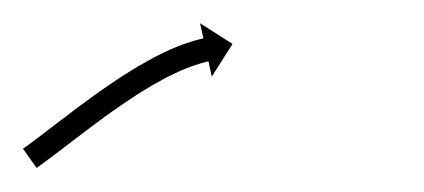

<svg xmlns="http://www.w3.org/2000/svg" viewBox="-25 -305 360 163"><path d="M-3.9 -179.9C-4.4 -179.5 -5 -179.1 -5.5 -178.8L6.1 -162.4C6.6 -162.8 7.2 -163.2 7.7 -163.6L7.7 -163.6L7.7 -163.6C9.3 -164.7 10.8 -165.8 12.4 -167L12.4 -167L12.4 -167C14.8 -168.7 17.1 -170.5 19.5 -172.3L19.5 -172.3L19.5 -172.3C22.5 -174.6 25.5 -176.9 28.6 -179.2L28.6 -179.2L28.6 -179.2C32.1 -181.9 35.7 -184.6 39.2 -187.3L39.2 -187.3L39.2 -187.3C43.1 -190.3 47.1 -193.3 51.1 -196.3L51 -196.3L51 -196.3C55.3 -199.5 59.5 -202.6 63.8 -205.7C63.8 -205.7 63.8 -205.7 63.8 -205.7C63.7 -205.7 63.7 -205.7 63.7 -205.7C68.1 -208.9 72.6 -212 77.1 -215.1C77.1 -215.1 77 -215.1 77 -215.1C77 -215.1 77 -215.1 77 -215.1C81.5 -218.1 86 -221.2 90.5 -224.1C90.5 -224.1 90.5 -224.1 90.5 -224.1C90.4 -224.1 90.4 -224.1 90.4 -224.1C94.8 -226.9 99.3 -229.6 103.8 -232.3C103.8 -232.3 103.7 -232.3 103.7 -232.2C103.7 -232.2 103.6 -232.2 103.6 -232.2C107.8 -234.6 112.1 -237 116.4 -239.3C116.4 -239.3 116.3 -239.2 116.3 -239.2C116.3 -239.2 116.2 -239.2 116.2 -239.2C120.1 -241.1 124 -243 127.9 -244.8C127.9 -244.8 127.8 -244.8 127.8 -244.7C127.7 -244.7 127.7 -244.7 127.7 -244.7C131 -246.1 134.4 -247.5 137.7 -248.7C137.7 -248.7 137.7 -248.7 137.6 -248.7C137.6 -248.7 137.5 -248.7 137.5 -248.7C140.1 -249.6 142.7 -250.4 145.4 -251.2C145.4 -251.2 145.3 -251.2 145.3 -251.2C145.2 -251.2 145.2 -251.2 145.2 -251.2C146.8 -251.6 148.5 -252.1 150.2 -252.5C150.2 -252.5 150.2 -252.5 150.2 -252.5C150.1 -252.5 150.1 -252.5 150.1 -252.5C150.7 -252.6 151.3 -252.8 152 -252.9L154.8 -240L172.4 -267.7L144.8 -285.3L147.7 -272.4C147 -272.3 146.3 -272.1 145.7 -272C145.7 -272 145.6 -272 145.6 -272C145.6 -272 145.5 -271.9 145.5 -271.9C143.6 -271.5 141.7 -271 139.8 -270.4C139.8 -270.4 139.7 -270.4 139.7 -270.4C139.6 -270.4 139.6 -270.4 139.6 -270.4C136.7 -269.5 133.8 -268.5 130.9 -267.5C130.9 -267.5 130.9 -267.5 130.8 -267.5C130.8 -267.5 130.7 -267.5 130.7 -267.5C127 -266.1 123.4 -264.6 119.8 -263.1C119.8 -263.1 119.8 -263.1 119.7 -263C119.7 -263 119.6 -263 119.6 -263C115.4 -261.1 111.3 -259.1 107.2 -257C107.2 -257 107.2 -257 107.1 -257C107.1 -256.9 107 -256.9 107 -256.9C102.5 -254.5 98.1 -252.1 93.7 -249.5C93.7 -249.5 93.6 -249.5 93.6 -249.5C93.6 -249.5 93.5 -249.5 93.5 -249.5C88.9 -246.7 84.3 -243.8 79.7 -240.9C79.7 -240.9 79.7 -240.9 79.6 -240.9C79.6 -240.9 79.6 -240.9 79.6 -240.9C74.9 -237.8 70.3 -234.7 65.7 -231.6C65.7 -231.6 65.7 -231.6 65.7 -231.6C65.6 -231.6 65.6 -231.5 65.6 -231.5C61.1 -228.4 56.5 -225.2 52 -221.9C52 -221.9 52 -221.9 52 -221.9C52 -221.9 52 -221.9 52 -221.9C47.7 -218.7 43.3 -215.5 39 -212.3L39 -212.3L39 -212.3C35 -209.3 31 -206.2 27.1 -203.2L27.1 -203.2L27 -203.2C23.5 -200.5 20 -197.8 16.4 -195.1L16.4 -195.1L16.4 -195.1C13.4 -192.8 10.4 -190.5 7.4 -188.2L7.5 -188.2L7.5 -188.3C5.2 -186.5 2.8 -184.8 0.5 -183.1L0.5 -183.1L0.6 -183.1C-0.9 -182 -2.4 -180.9 -3.9 -179.9L-3.9 -179.9Z"/></svg>

Font: FRB American Cursive Just Arrows Extralight
Style: Italic
Weight: 200
Italic angle: -25°
Version: Version 2.0;Modular Font Editor K font №1